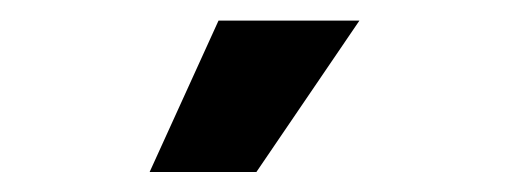

<svg xmlns="http://www.w3.org/2000/svg" viewBox="-20 -783 505 189"><path d="M127.3 -613.7 195.1 -762.7H333.8L232.4 -613.7Z"/></svg>

Font: GitLab Sans
Style: Regular
Weight: 400
Designer: Rasmus Andersson
Foundry: Modifications by GitLab B.V., manufactured by rsms
Version: Version 4.000;git-c8fb6b7